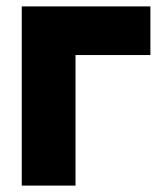

<svg xmlns="http://www.w3.org/2000/svg" viewBox="-20 -580 510 600"><path d="M48 0V-560H450V-408H216V0Z"/></svg>

Font: Tektur
Style: Bold
Weight: 700
Designer: Adam Jagosz
Foundry: Adam Jagosz
Version: Version 1.005;gftools[0.9.30]